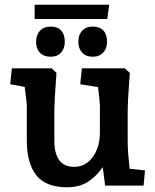

<svg xmlns="http://www.w3.org/2000/svg" viewBox="-20 -782 655 809"><path d="M93 -191V-336Q93 -346 87 -392L84 -416L23 -427L30 -494H198L218 -475Q209 -360 209 -306V-186Q209 -137 229 -108Q249 -79 293 -79Q340 -79 370.5 -120Q401 -161 401 -225V-336Q401 -351 393 -415L318 -427L325 -494H506L527 -475Q518 -360 518 -306V-182Q518 -145 526 -71L591 -64L585 0H423L413 -78Q386 -39 350.5 -16Q315 7 263 7Q173 7 133 -43.5Q93 -94 93 -191ZM310 -606Q310 -635 326 -652.5Q342 -670 371 -670Q400 -670 415.5 -653.5Q431 -637 431 -606Q431 -578 415 -560.5Q399 -543 371 -543Q342 -543 326 -560.5Q310 -578 310 -606ZM132 -606Q132 -635 148.5 -652.5Q165 -670 194 -670Q222 -670 237.5 -653.5Q253 -637 253 -606Q253 -578 237.5 -560.5Q222 -543 194 -543Q164 -543 148 -560Q132 -577 132 -606ZM126 -762H440L432 -702H126Z"/></svg>

Font: Andada Pro
Style: Bold
Weight: 700
Designer: Carolina Giovagnoli
Foundry: Huerta Tipografica
Version: Version 3.005; ttfautohint (v1.8.4)